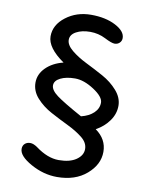

<svg xmlns="http://www.w3.org/2000/svg" viewBox="-93 -833 771 985"><g transform="rotate(10 293.0 -340.0)"><path d="M426 -191Q485 -149 485 -83Q485 -17 426 34Q367 85 272 85Q202 85 135.5 48Q69 11 69 -26Q69 -43 80 -53Q91 -63 108 -63Q125 -63 146 -48Q208 -2 266 -2Q324 -2 357 -25Q390 -48 390 -81Q390 -114 358 -139.5Q326 -165 280.5 -187Q235 -209 189.5 -233.5Q144 -258 112 -293.5Q80 -329 80 -373Q80 -417 114 -451Q148 -485 204 -499Q115 -561 115 -620.5Q115 -680 170.5 -722.5Q226 -765 301.5 -765Q377 -765 429 -738Q481 -711 481 -675Q481 -660 470.5 -650Q460 -640 444.5 -640Q429 -640 392 -659Q355 -678 312 -678Q269 -678 239.5 -662Q210 -646 210 -619Q210 -592 242 -565.5Q274 -539 319.5 -516.5Q365 -494 410.5 -469Q456 -444 488 -407.5Q520 -371 520 -329Q520 -287 494 -250.5Q468 -214 426 -191ZM340 -243Q381 -253 405 -276Q429 -299 429 -329.5Q429 -360 376 -394.5Q323 -429 277 -429Q231 -429 201 -414Q171 -399 171 -374.5Q171 -350 206.5 -323.5Q242 -297 340 -243Z"/></g></svg>

Font: Delius Unicase
Style: Regular
Weight: 400
Designer: Natalia Raices
Foundry: Natalia Raices
Version: Version 1.002